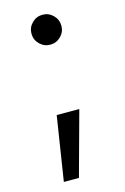

<svg xmlns="http://www.w3.org/2000/svg" viewBox="-109 -568 515 793"><g transform="rotate(-15 149.0 -172.0)"><path d="M62.5 172.9 105.5 -101.6H202.1L127 172.9ZM155.8 -389.2Q129.4 -389.2 110.6 -408Q91.8 -426.8 91.8 -453.1Q91.8 -479.5 110.6 -498.3Q129.4 -517.1 155.8 -517.1Q182.1 -517.1 200.9 -498.3Q219.7 -479.5 219.7 -453.1Q219.7 -426.8 200.9 -408Q182.1 -389.2 155.8 -389.2Z"/></g></svg>

Font: Inter V
Style: 
Weight: 400
Designer: Rasmus Andersson
Foundry: rsms
Version: Version 4.000;git-a3f224843